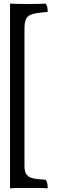

<svg xmlns="http://www.w3.org/2000/svg" viewBox="-20 -762 318 1051"><path d="M35 -742Q61 -741 86 -740.5Q111 -740 130 -740Q157 -740 179 -740.5Q201 -741 230 -742Q237 -734 239 -722Q241 -710 241 -697Q190 -693 162 -686Q134 -679 124 -661Q114 -643 114 -605V148Q114 180 126.5 195Q139 210 164.5 215Q190 220 230 222Q237 231 239 242Q241 253 241 269Q218 267 191 267Q164 267 143 267Q118 267 90.5 267Q63 267 35 269Z"/></svg>

Font: Vollkorn Medium
Style: Regular
Weight: 500
Designer: Friedrich Althausen
Foundry: Friedrich Althausen
Version: Version 5.000